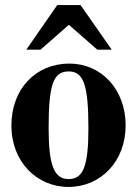

<svg xmlns="http://www.w3.org/2000/svg" viewBox="-20 -724 540 758"><path d="M421 -528 298 -704H206L84 -528H140L252 -626L364 -528ZM476 -229C476 -371 380 -473 254 -473C122 -473 25 -374 25 -228C25 -86 125 14 250 14C379 14 476 -88 476 -229ZM329 -218C329 -69 309 -17 251 -17C193 -17 172 -73 172 -218C172 -389 190 -442 251 -442C310 -442 329 -389 329 -218Z"/></svg>

Font: XITS
Style: Bold
Weight: 700
Designer: MicroPress Inc., with final additions and corrections provided by Coen Hoffman, Elsevier (retired)
Version: Version 1.107